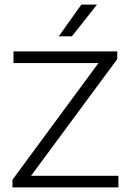

<svg xmlns="http://www.w3.org/2000/svg" viewBox="-20 -820 572 840"><path d="M34.5 0V-33.5L421 -558L426 -544H39V-595H493V-561.5L105.5 -37L100.5 -51H498V0ZM237 -661 336 -800H404.5L294.5 -661Z"/></svg>

Font: Encode Sans SC SemiExpanded Light
Style: Regular
Weight: 300
Width: 6
Designer: Multiple Designers
Foundry: Impallari Type
Version: Version 3.002